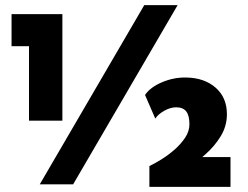

<svg xmlns="http://www.w3.org/2000/svg" viewBox="-20 -718 968 748"><path d="M25 -663H223V-248H93V-538H25ZM545 -348Q565 -378 611 -397.5Q657 -417 705 -416Q776 -415 820 -376.5Q864 -338 864 -273Q864 -227 840 -187.5Q816 -148 779.5 -116Q743 -84 705.5 -58Q668 -32 642 -12L665 -106H878V10H562V-71Q583 -81 609.5 -97.5Q636 -114 660.5 -135.5Q685 -157 701.5 -182Q718 -207 718 -234Q718 -268 705.5 -284Q693 -300 666 -300Q644 -300 620 -286.5Q596 -273 585 -256ZM672 -698 265 0H135L542 -698Z"/></svg>

Font: Reem Kufi Fun
Style: Bold
Weight: 700
Designer: Khaled Hosny
Version: Version 1.005